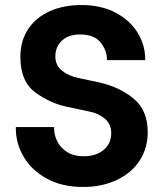

<svg xmlns="http://www.w3.org/2000/svg" viewBox="-20 -734 644 763"><path d="M43 -223V-229H195V-223Q195 -198 207.5 -172.5Q220 -147 246.5 -130Q273 -113 312 -113Q361 -113 391.5 -138Q422 -163 422 -205Q422 -241 396.5 -262.5Q371 -284 334 -291L249 -309Q183 -322 122 -365.5Q61 -409 61 -508Q61 -572 92 -618.5Q123 -665 178 -689.5Q233 -714 303 -714Q383 -714 440.5 -683Q498 -652 527.5 -603Q557 -554 557 -499V-495H405V-498Q405 -534 379.5 -565.5Q354 -597 298 -597Q252 -597 226 -572.5Q200 -548 200 -510Q200 -474 226.5 -453Q253 -432 292 -424L376 -406Q453 -389 510 -343Q567 -297 567 -208Q567 -144 534 -94.5Q501 -45 442.5 -18Q384 9 310 9Q226 9 165.5 -24.5Q105 -58 74 -111Q43 -164 43 -223Z"/></svg>

Font: Lopes Sans
Style: Bold
Weight: 700
Designer: Gabriel Lam, Diego Maldonado
Foundry: TypeRant, Foresti Design
Version: Version 4.000